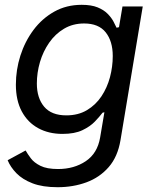

<svg xmlns="http://www.w3.org/2000/svg" viewBox="-20 -573 653 809"><path d="M222.7 215.8Q159.7 215.8 117.2 199.5Q74.7 183.1 49.3 157Q23.9 130.9 12.2 102.1L87.9 61Q96.2 75.7 109.9 94Q123.5 112.3 150.4 125.7Q177.2 139.2 224.6 139.2Q292 139.2 341.3 106.2Q390.6 73.2 401.9 6.3L419.9 -100.1L412.1 -98.1Q399.9 -82 379.9 -61Q359.9 -40 327.1 -24.4Q294.4 -8.8 243.2 -8.8Q185.1 -8.8 140.9 -33Q96.7 -57.1 71.8 -103.5Q46.9 -149.9 46.9 -216.3Q46.9 -278.8 65.9 -338.6Q85 -398.4 121.1 -446.8Q157.2 -495.1 208.5 -523.9Q259.8 -552.7 324.2 -552.7Q364.7 -552.7 391.1 -542Q417.5 -531.2 433.3 -515.1Q449.2 -499 457.8 -482.9Q466.3 -466.8 471.2 -456.1L481.4 -458.5L496.1 -545.9H581.5L487.8 17.1Q476.1 87.4 438 131.1Q399.9 174.8 344 195.3Q288.1 215.8 222.7 215.8ZM259.3 -86.9Q309.6 -86.9 346.4 -108.9Q383.3 -130.9 407.5 -167.2Q431.6 -203.6 443.4 -247.8Q455.1 -292 455.1 -336.9Q455.1 -399.4 425.3 -436.8Q395.5 -474.1 334.5 -474.1Q287.1 -474.1 250 -452.1Q212.9 -430.2 187.3 -393.3Q161.6 -356.4 148.4 -311.5Q135.3 -266.6 135.3 -221.2Q135.3 -160.2 166 -123.5Q196.8 -86.9 259.3 -86.9Z"/></svg>

Font: Inter Variable
Style: Italic
Weight: 400
Italic angle: -9.39999°
Designer: Rasmus Andersson
Foundry: rsms
Version: Version 4.001;git-9221beed3